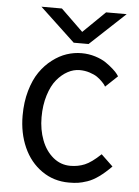

<svg xmlns="http://www.w3.org/2000/svg" viewBox="-54 -793 616 848"><g transform="rotate(5 254.0 -369.5)"><path d="M290 -562Q321.8 -562 350.8 -553Q379.9 -543.9 398.7 -531Q417.5 -518.1 431.9 -505.1Q446.3 -492.2 452.6 -483.4L459 -474.1L405.8 -423.8Q404.3 -426.3 401.6 -430.7Q398.9 -435.1 388.4 -445.8Q377.9 -456.5 365.7 -464.8Q353.5 -473.1 332.5 -480Q311.5 -486.8 288.1 -486.8Q261.2 -486.8 235.4 -472.9Q209.5 -459 187.5 -432.6Q165.5 -406.2 151.9 -362.5Q138.2 -318.8 138.2 -265.1Q138.2 -210 155.8 -163.8Q173.3 -117.7 206.8 -89.8Q240.2 -62 283.2 -62Q317.4 -62 346.9 -74.2Q376.5 -86.4 417 -125L469.2 -75.2Q440.9 -46.4 414.8 -27.6Q388.7 -8.8 364.7 -0.7Q340.8 7.3 323.5 9.8Q306.2 12.2 283.2 12.2Q215.8 12.2 163.1 -24.7Q110.4 -61.5 82.3 -124.5Q54.2 -187.5 54.2 -265.1Q54.2 -325.2 68.6 -375.2Q83 -425.3 106.4 -459.2Q129.9 -493.2 160.9 -516.8Q191.9 -540.5 224.4 -551.3Q256.8 -562 290 -562ZM316.9 -605H251L95.2 -751H186L284.2 -655.8L381.8 -751H473.1Z"/></g></svg>

Font: Junction Regular
Style: Regular
Weight: 500
Designer: Caroline Hadilaksono
Foundry: Caroline Hadilaksono
Version: Version 1.056